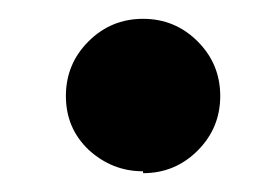

<svg xmlns="http://www.w3.org/2000/svg" viewBox="-20 -434 290 204"><path d="M132 -250V-252Q99 -252 74 -275Q50 -298 50 -332Q50 -366 74 -390Q98 -414 132 -414Q166 -414 190 -390Q214 -366 214 -332Q214 -298 190 -274Q166 -250 132 -250Z"/></svg>

Font: Libra Serif Modern
Style: Bold Italic
Weight: 700
Italic angle: -12°
Designer: Stefan Peev, Context Ltd
Foundry: Stefan Peev, Context Ltd
Version: Version 1.000